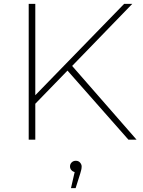

<svg xmlns="http://www.w3.org/2000/svg" viewBox="-20 -720 737 990"><path d="M128 0V-700H162V-229L620 -700H662L352 -380L684 0H642L328 -356L162 -185V0ZM346 250 365 167Q355 165 348 157Q341 149 341 138Q341 126 349.5 117.5Q358 109 371 109Q385 109 393 118.5Q401 128 401 138Q401 147 399 155.5Q397 164 394 174L370 250Z"/></svg>

Font: Montserrat ExtraLight
Style: Regular
Weight: 200
Designer: Julieta Ulanovsky
Foundry: Julieta Ulanovsky
Version: Version 9.000; ttfautohint (v1.8.4.7-5d5b)